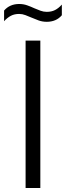

<svg xmlns="http://www.w3.org/2000/svg" viewBox="-56 -944 330 964"><path d="M72.5 0V-740H146.5V0ZM178.5 -834.5Q157.5 -834.5 138.5 -841.2Q119.5 -848 102.5 -855.5Q86.5 -862.5 71.2 -868.2Q56 -874 40 -874Q16.5 -874 -1.2 -864.8Q-19 -855.5 -35.5 -837.5V-891Q-7 -924 40.5 -924Q61.5 -924 80.5 -917.2Q99.5 -910.5 116.5 -902.5Q132.5 -895.5 147.8 -890Q163 -884.5 179 -884.5Q202.5 -884.5 220.2 -893.5Q238 -902.5 254.5 -921V-867.5Q226.5 -834.5 178.5 -834.5Z"/></svg>

Font: Encode Sans Condensed
Style: Regular
Weight: 400
Width: 3
Designer: Multiple Designers
Foundry: Impallari Type
Version: Version 3.000; ttfautohint (v1.8.3) -l 8 -r 50 -G 200 -x 14 